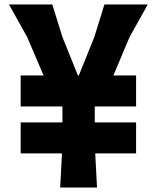

<svg xmlns="http://www.w3.org/2000/svg" viewBox="-20 -786 698 855"><path d="M485 -450H586V-312H402V-241H586V-103H404L412 49H248L256 -103H72V-241H258V-312H72V-450H174L101 -621L20 -766H213L258 -621L327 -450H331L400 -621L445 -766H638L557 -621Z"/></svg>

Font: Farro
Style: Bold
Weight: 700
Designer: Aceler Chua
Foundry: Grayscale Limited
Version: Version 1.101